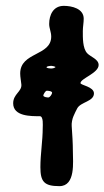

<svg xmlns="http://www.w3.org/2000/svg" viewBox="-20 -647 357 656"><path d="M183 -11C239 -11 229 -95 229 -129C229 -158 227 -187 225 -216C224 -226 227 -241 231 -250C235 -259 239 -268 244 -277C256 -299 301 -300 301 -328C301 -351 255 -356 255 -363C255 -379 317 -397 317 -425C317 -445 289 -453 278 -465C262 -482 263 -519 263 -541C263 -555 266 -569 266 -583C266 -618 225 -627 198 -627C162 -627 148 -596 148 -565C148 -550 155 -538 155 -522C155 -455 49 -470 49 -396C49 -383 52 -371 53 -358C55 -334 25 -326 25 -294C25 -249 86 -250 116 -250C129 -250 126 -218 126 -211C126 -166 118 -121 118 -76C118 -26 131 -11 183 -11ZM128 -321C128 -324 135 -337 140 -337C144 -337 158 -336 158 -330C158 -326 151 -314 145 -314C142 -314 128 -315 128 -321ZM139 -417C139 -421 152 -422 156 -422C159 -422 167 -420 170 -418C166 -414 160 -413 154 -413C151 -413 139 -414 139 -417Z"/></svg>

Font: ChillLongCangKaiShu ExtraBold
Style: Regular
Weight: 800
Version: Version 3.500;Glyphs 3.1.1 (3135)